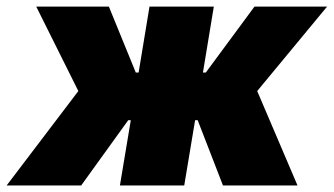

<svg xmlns="http://www.w3.org/2000/svg" viewBox="-54 -566 1018 586"><path d="M-33.7 0 185.1 -288.1 56.6 -545.9H278.3L360.4 -344.7H369.1L402.3 -545.9H598.6L565.4 -344.7H574.2L722.7 -545.9H944.3L731 -288.1L854 0H626.5L549.3 -199.2H541.5L508.3 0H312L345.2 -199.2H337.4L193.8 0Z"/></svg>

Font: Inter Black
Style: Italic
Weight: 900
Italic angle: -9.39999°
Designer: Rasmus Andersson
Foundry: rsms
Version: Version 4.000;git-a52131595